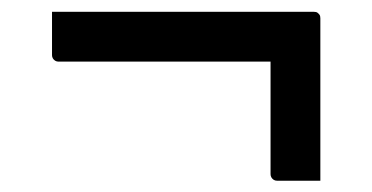

<svg xmlns="http://www.w3.org/2000/svg" viewBox="-20 -451 640 330"><path d="M69.4 -430.7H519.5Q523.6 -430.7 525.6 -429.2Q527.6 -427.7 529.1 -425.7Q530.6 -423.7 530.6 -419.7Q530.6 -350.4 530.6 -280.4Q530.6 -210.4 530.6 -140.4Q511.5 -140.4 493.3 -140.4Q475.1 -140.4 456 -140.4Q453 -140.4 450.5 -141.9Q448 -143.5 446.5 -146Q445 -148.5 445 -151.6Q445 -208.2 445 -265.7Q445 -323.1 445 -379.9L477.5 -345.1H80.3Q77.4 -345.1 74.9 -346.6Q72.4 -348.1 70.9 -350.6Q69.4 -353.1 69.4 -356.1Q69.4 -375.4 69.4 -393.7Q69.4 -412 69.4 -430.7Z"/></svg>

Font: Recursive Sans Linear Light
Style: Regular
Weight: 300
Version: Version 1.085